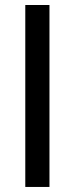

<svg xmlns="http://www.w3.org/2000/svg" viewBox="-20 -740 296 760"><path d="M175.8 -720.2V0H80.1V-720.2Z"/></svg>

Font: Aldrich
Style: Regular
Weight: 400
Designer: Matthew Desmond
Foundry: Matthew Desmond
Version: Version 1.001 2011